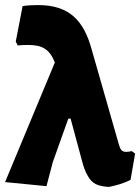

<svg xmlns="http://www.w3.org/2000/svg" viewBox="-28 -724 552 756"><path d="M504 -119 491 -129C482 -127 475 -126 469 -126C451 -126 446 -136 441 -152L333 -529C302 -643 245 -704 122 -704C101 -704 80 -703 61 -700L34 -560L42 -545C52 -546 65 -547 82 -547C138 -547 167 -531 188 -478L-8 -7L155 9L180 -86L241 -257H250L294 -94C301 -66 309 -45 318 -31C326 -16 336 -6 349 1C362 7 379 11 401 12C430 6 460 -2 486 -16Z"/></svg>

Font: Luna Sans Black
Style: Regular
Weight: 900
Designer: Juan Pablo del Peral
Foundry: Huerta Tipografica
Version: Version 2.001; ttfautohint (v1.5)